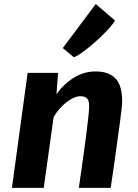

<svg xmlns="http://www.w3.org/2000/svg" viewBox="-20 -910 669 930"><path d="M191.8 0H37.8L113.8 -557H261.4L253.5 -453.9Q290.2 -505 339.2 -534.5Q388.1 -564 443.4 -564Q506.5 -564 539.1 -530.3Q571.7 -496.6 571.7 -418.5Q571.7 -407.4 568.8 -380.4Q565.8 -353.3 561.2 -318.8Q556.5 -284.2 551.7 -250.2Q550.2 -239.4 547 -215.9Q543.8 -192.4 539.6 -161.9Q535.3 -131.5 530.8 -100Q526.3 -68.6 522.4 -42.2Q518.4 -15.8 516 0H361.8Q367.7 -39.4 373.4 -80.3Q379.2 -121.2 385 -163.6Q390.8 -206 396.6 -249.5Q403.5 -303.6 407.5 -339.1Q411.4 -374.6 411.8 -393.5Q412.5 -422 402.1 -432.9Q391.7 -443.9 369.1 -443.9Q353.9 -443.9 336.3 -436Q318.6 -428 301 -414Q283.3 -399.9 267.4 -381.7Q251.5 -363.5 239.8 -343.3ZM337.8 -632.7 284.1 -677.2 443.8 -890.5 537 -810.7Q531 -798.7 513.6 -778.7Q496.2 -758.6 472.2 -735.6Q448.3 -712.6 422.9 -691Q397.5 -669.4 374.9 -653.5Q352.3 -637.7 337.8 -632.7Z"/></svg>

Font: Merriweather Sans Variable Regular
Style: Italic
Weight: 300
Italic angle: -8°
Designer: Eben Sorkin
Foundry: Eben Sorkin
Version: Version 2.001